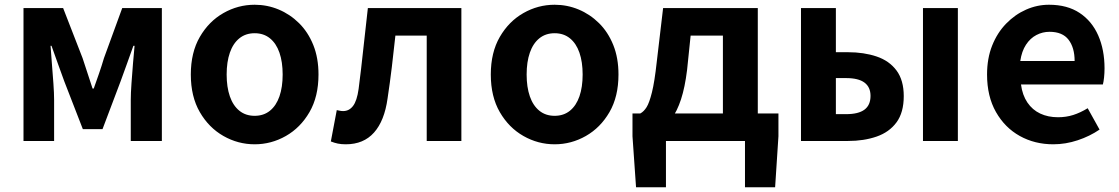

<svg xmlns="http://www.w3.org/2000/svg" viewBox="-20 -594 4716 809"><path d="M79 0V-560H246L328 -349Q339 -315 349.5 -283.5Q360 -252 370 -221H375Q386 -252 397 -283.5Q408 -315 418 -349L495 -560H662V0H531V-173Q531 -201 534 -243Q537 -285 540.5 -328Q544 -371 547 -401H542Q530 -366 515 -325.5Q500 -285 488 -251L412 -50H329L251 -251Q239 -285 224 -325.5Q209 -366 197 -401H193Q195 -371 198.5 -328Q202 -285 205 -243Q208 -201 208 -173V0Z M1053 14Q983 14 921.5 -21Q860 -56 822 -121.5Q784 -187 784 -280Q784 -373 822 -438.5Q860 -504 921.5 -539Q983 -574 1053 -574Q1106 -574 1154 -554Q1202 -534 1240 -496.5Q1278 -459 1300 -404.5Q1322 -350 1322 -280Q1322 -187 1284 -121.5Q1246 -56 1184.5 -21Q1123 14 1053 14ZM1053 -106Q1091 -106 1117.5 -127.5Q1144 -149 1157.5 -188Q1171 -227 1171 -280Q1171 -333 1157.5 -372Q1144 -411 1117.5 -432.5Q1091 -454 1053 -454Q1015 -454 988.5 -432.5Q962 -411 948.5 -372Q935 -333 935 -280Q935 -227 948.5 -188Q962 -149 988.5 -127.5Q1015 -106 1053 -106Z M1437 14Q1418 14 1403.5 11Q1389 8 1374 2L1399 -130Q1405 -129 1411.5 -127.5Q1418 -126 1426 -126Q1451 -126 1467.5 -147.5Q1484 -169 1491 -219Q1502 -304 1511 -389.5Q1520 -475 1530 -560H1924V0H1778V-444H1646Q1639 -378 1631 -311.5Q1623 -245 1613 -179Q1600 -85 1556 -35.5Q1512 14 1437 14Z M2317 14Q2247 14 2185.5 -21Q2124 -56 2086 -121.5Q2048 -187 2048 -280Q2048 -373 2086 -438.5Q2124 -504 2185.5 -539Q2247 -574 2317 -574Q2370 -574 2418 -554Q2466 -534 2504 -496.5Q2542 -459 2564 -404.5Q2586 -350 2586 -280Q2586 -187 2548 -121.5Q2510 -56 2448.5 -21Q2387 14 2317 14ZM2317 -106Q2355 -106 2381.5 -127.5Q2408 -149 2421.5 -188Q2435 -227 2435 -280Q2435 -333 2421.5 -372Q2408 -411 2381.5 -432.5Q2355 -454 2317 -454Q2279 -454 2252.5 -432.5Q2226 -411 2212.5 -372Q2199 -333 2199 -280Q2199 -227 2212.5 -188Q2226 -149 2252.5 -127.5Q2279 -106 2317 -106Z M2786 0V195H2660L2645 -20V-116H3260V-20L3246 195H3119V0ZM3026 -43V-444H2890L2875 -299Q2866 -226 2849.5 -175.5Q2833 -125 2809.5 -94Q2786 -63 2757 -48Q2728 -33 2694 -31L2678 -116Q2693 -124 2704.5 -142.5Q2716 -161 2727 -205Q2738 -249 2747 -331L2774 -560H3173V-43Z M3355 0V-560H3502V-374H3553Q3620 -374 3673.5 -356Q3727 -338 3757.5 -297Q3788 -256 3788 -189Q3788 -120 3757.5 -78.5Q3727 -37 3673.5 -18.5Q3620 0 3553 0ZM3502 -113H3545Q3597 -113 3622.5 -132Q3648 -151 3648 -190Q3648 -227 3622.5 -246Q3597 -265 3545 -265H3502ZM3869 0V-560H4016V0Z M4418 14Q4340 14 4277 -21Q4214 -56 4176.5 -122Q4139 -188 4139 -280Q4139 -348 4160.5 -402Q4182 -456 4219.5 -494.5Q4257 -533 4303.5 -553.5Q4350 -574 4400 -574Q4477 -574 4529 -539.5Q4581 -505 4607.5 -444.5Q4634 -384 4634 -306Q4634 -286 4632 -267.5Q4630 -249 4627 -238H4282Q4288 -193 4309 -162Q4330 -131 4363 -115.5Q4396 -100 4438 -100Q4472 -100 4502 -109.5Q4532 -119 4563 -138L4613 -48Q4572 -20 4521 -3Q4470 14 4418 14ZM4279 -337H4508Q4508 -393 4482.5 -426.5Q4457 -460 4402 -460Q4373 -460 4347 -446.5Q4321 -433 4303 -405.5Q4285 -378 4279 -337Z"/></svg>

Font: Noto Sans SC
Style: Bold
Weight: 700
Designer: Ryoko NISHIZUKA  (kana, bopomofo & ideographs); Paul D. Hunt (Latin, Greek & Cyrillic); Sandoll Communications , Soo-you
Foundry: Adobe
Version: Version 2.004-H2;hotconv 1.0.118;makeotfexe 2.5.65603